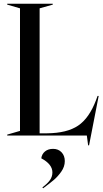

<svg xmlns="http://www.w3.org/2000/svg" viewBox="-20 -732 555 1037"><path d="M449 0H19V-5L88 -25V-687L19 -707V-712H265V-707L194 -687V-12H234Q342 -13 402 -53.5Q462 -94 499 -192L507 -214H513L461 53H456ZM263 199Q263 155 203 123Q206 100 223 86Q240 72 267 72Q295 72 312.5 90.5Q330 109 330 138Q330 168 311 195Q292 222 270 240.5Q248 259 213 285L209 280Q237 259 250 240.5Q263 222 263 199Z"/></svg>

Font: Nyght Serif
Style: Regular
Weight: 400
Designer: Maksym Kobuzan
Version: Version 0.410;July 4, 2025;FontCreator 15.0.0.2958 64-bit